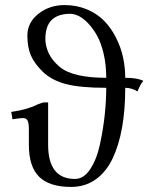

<svg xmlns="http://www.w3.org/2000/svg" viewBox="-20 -718 587 750"><path d="M395 -414.1Q395 -464.4 385 -507.3Q375 -550.3 359.4 -578.4Q343.8 -606.4 324.7 -626.5Q305.7 -646.5 287.8 -655.3Q270 -664.1 254.9 -664.1Q206.5 -664.1 181.9 -640.1Q157.2 -616.2 157.2 -564.9Q157.2 -538.6 170.4 -509.8Q183.6 -481.9 212.9 -457Q264.2 -414.1 395 -414.1ZM92.8 -151.9V-211.9Q92.8 -238.3 87.4 -247.6Q82 -256.8 70.8 -256.8Q57.1 -256.8 28.8 -252L23.9 -280.8Q88.4 -290 128.9 -311Q146 -317.9 152.8 -317.9H168V-152.8Q168 -19 272.9 -19Q307.1 -19 332.5 -57.4Q357.9 -95.7 370.6 -155Q383.3 -214.4 389.2 -269.8Q395 -325.2 395 -375Q293.9 -375 237.8 -389.6Q182.1 -404.3 147.9 -437Q114.3 -469.7 100.6 -501.5Q86.9 -533.7 86.9 -579.1Q86.9 -629.9 130.1 -664.1Q173.3 -698.2 231.9 -698.2Q279.8 -698.2 320.1 -681.2Q360.4 -664.1 387.5 -636Q414.6 -607.9 433.3 -570.6Q452.1 -533.2 460.7 -493.9Q469.2 -454.6 469.2 -414.1Q517.6 -414.1 540 -401.9Q534.7 -396.5 530.8 -389.9Q526.9 -383.3 522.2 -372.8Q517.6 -362.3 517.1 -360.8Q493.7 -375 469.2 -375Q469.2 -290 457 -220.7Q444.8 -151.4 419.7 -98.6Q394.5 -45.9 353.3 -16.8Q312 12.2 257.8 12.2Q172.9 12.2 132.8 -27.6Q92.8 -67.4 92.8 -151.9Z"/></svg>

Font: Linux Libertine Display G
Style: Regular
Weight: 400
Designer: Philipp H. Poll
Foundry: Philipp H. Poll
Version: Version 5.0.9